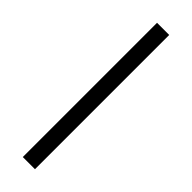

<svg xmlns="http://www.w3.org/2000/svg" viewBox="-245 -710 714 714"><g transform="rotate(45 112.0 -353.0)"><path d="M80 -706H144V0H80Z"/></g></svg>

Font: Lineal Light
Style: Regular
Weight: 300
Designer: Created by Frank Adebiaye with contributions from Anton Moglia & Ariel Martín Pérez
Created by Frank ADEBIAYE with FontF
Foundry: Velvetyne Type Foundry
Version: Version 2.000